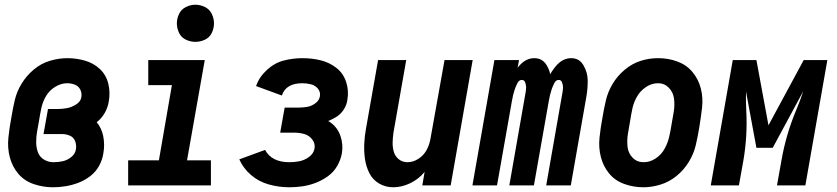

<svg xmlns="http://www.w3.org/2000/svg" viewBox="-20 -784 3540 812"><path d="M204 8Q162 8 122.5 -5.5Q83 -19 57.5 -49Q32 -79 21.5 -119Q11 -159 15.5 -202Q20 -245 28 -287Q34 -324 42.5 -360.5Q51 -397 71.5 -430.5Q92 -464 123 -490Q154 -516 191.5 -527Q229 -538 265 -538Q303 -538 339.5 -527.5Q376 -517 402.5 -492Q429 -467 438 -430Q447 -393 440 -355Q436 -328 421 -303Q408 -282 389 -267Q409 -243 416 -211Q424 -173 417 -135Q413 -108 399 -82.5Q385 -57 361.5 -39Q338 -21 311.5 -11Q285 -1 258 3.5Q231 8 204 8ZM206 -98Q225 -98 244.5 -102Q264 -106 281 -119.5Q298 -133 301 -152Q304 -170 298 -186.5Q292 -203 276 -210Q260 -217 243 -217H164L183 -323H224Q243 -323 262.5 -326.5Q282 -330 301.5 -342Q321 -354 324 -373Q327 -390 319.5 -405Q312 -420 296.5 -426Q281 -432 264 -432Q238 -432 213 -416.5Q188 -401 174 -376.5Q160 -352 154.5 -325.5Q149 -299 145 -273Q141 -251 137 -228.5Q133 -206 133 -183.5Q133 -161 140 -141Q147 -121 165.5 -109.5Q184 -98 206 -98Z M522 0V-106H652L707 -424H607V-530H846L771 -106H872V0ZM806 -607Q786 -607 766.5 -616Q747 -625 737.5 -644.5Q728 -664 728 -685Q728 -706 737.5 -725.5Q747 -745 766.5 -754.5Q786 -764 806 -764Q827 -764 846.5 -754.5Q866 -745 875.5 -725.5Q885 -706 885 -685Q885 -664 875.5 -644.5Q866 -625 846.5 -616Q827 -607 806 -607Z M1204 8Q1159 8 1116.5 -4Q1074 -16 1041.5 -44Q1009 -72 992 -110L1101 -150Q1129 -98 1204 -98Q1225 -98 1246 -102Q1267 -106 1286.5 -120Q1306 -134 1310 -155Q1314 -176 1301 -193.5Q1288 -211 1267.5 -217Q1247 -223 1225 -223H1165L1179 -302L1184 -329H1244Q1261 -329 1279 -332Q1297 -335 1313.5 -347Q1330 -359 1333 -377Q1336 -395 1324.5 -409Q1313 -423 1295 -427.5Q1277 -432 1259 -432Q1189 -432 1172 -380L1063 -420Q1076 -458 1108.5 -488Q1141 -518 1180 -528Q1219 -538 1259 -538Q1299 -538 1336 -529Q1373 -520 1402.5 -497Q1432 -474 1444 -437Q1456 -400 1449 -361Q1446 -339 1433 -319.5Q1420 -300 1400 -288Q1384 -279 1368 -272Q1374 -269 1379 -265Q1408 -244 1420 -208.5Q1432 -173 1426 -136Q1421 -108 1406 -82Q1391 -56 1366.5 -38.5Q1342 -21 1314.5 -10.5Q1287 0 1259 4Q1231 8 1204 8Z M1643 8Q1610 8 1583 -8Q1556 -24 1542 -52Q1528 -80 1523.5 -111.5Q1519 -143 1520.5 -176Q1522 -209 1528 -241L1579 -530H1698L1644 -223Q1641 -202 1640.5 -181.5Q1640 -161 1645.5 -142Q1651 -123 1666.5 -110.5Q1682 -98 1703 -98Q1728 -98 1750.5 -113Q1773 -128 1785 -151Q1797 -174 1801 -200L1860 -530H1979L1886 0H1766L1776 -58L1775 -56Q1750 -26 1714.5 -9Q1679 8 1643 8Z M1978 0 2071 -530H2175L2169 -497Q2173 -503 2178 -508Q2205 -538 2240 -538Q2274 -538 2292 -508Q2303 -490 2307 -470Q2318 -490 2334 -508Q2361 -538 2396 -538Q2430 -538 2447.5 -508Q2465 -478 2465.5 -444.5Q2466 -411 2460 -376L2394 0H2290L2359 -394Q2361 -405 2361 -415Q2361 -425 2357 -435.5Q2353 -446 2343 -446Q2331 -446 2324 -432Q2317 -418 2313 -406Q2309 -394 2306 -382Q2303 -370 2301 -357L2238 0H2134L2203 -394Q2205 -405 2205 -415Q2205 -425 2201 -435.5Q2197 -446 2187 -446Q2175 -446 2168 -432Q2161 -418 2157 -406Q2153 -394 2150 -382Q2147 -370 2145 -357L2082 0Z M2701 8Q2659 8 2620 -6Q2581 -20 2556 -50.5Q2531 -81 2521 -120.5Q2511 -160 2515.5 -202.5Q2520 -245 2528 -287Q2534 -324 2542.5 -360Q2551 -396 2571 -429.5Q2591 -463 2622 -489Q2653 -515 2689 -526.5Q2725 -538 2763 -538H2764Q2806 -538 2844.5 -524Q2883 -510 2908.5 -479.5Q2934 -449 2944 -409.5Q2954 -370 2949 -327.5Q2944 -285 2937 -243Q2931 -206 2922.5 -170Q2914 -134 2893.5 -100Q2873 -66 2842 -40.5Q2811 -15 2774 -3.5Q2737 8 2701 8ZM2702 -98Q2729 -98 2753 -114Q2777 -130 2790.5 -154.5Q2804 -179 2810 -205Q2816 -231 2820 -257Q2825 -284 2829.5 -312Q2834 -340 2830.5 -367Q2827 -394 2808.5 -413Q2790 -432 2763 -432Q2736 -432 2712 -416Q2688 -400 2674 -375.5Q2660 -351 2654.5 -325Q2649 -299 2645 -273Q2640 -246 2635.5 -218Q2631 -190 2634 -163Q2637 -136 2655.5 -117Q2674 -98 2702 -98Z M2986 0 3079 -530H3110H3179L3230 -254L3379 -530H3448H3479L3386 0H3266L3285 -106Q3304 -215 3347 -318Q3364 -358 3377 -398L3248 -159H3179L3135 -397Q3134 -357 3136 -318Q3142 -211 3124 -106L3105 0Z"/></svg>

Font: Iosevka SS08
Style: Bold Italic
Weight: 700
Italic angle: -10°
Monospace: yes
Designer: Belleve Invis
Foundry: Belleve Invis
Version: 2.1.0; ttfautohint (v1.8.2)